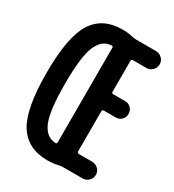

<svg xmlns="http://www.w3.org/2000/svg" viewBox="-181 -842 863 954"><g transform="rotate(30 250.0 -365.0)"><path d="M231.4 -644.5Q177.7 -641.6 151.9 -580.1Q126 -518.6 126 -364.7Q126 -210.9 151.4 -149.4Q176.8 -87.9 231.4 -85Q240.2 -85 240.2 -92.8V-636.7Q240.2 -644.5 231.4 -644.5ZM240.2 9.8Q126 9.8 72.8 -74.7Q19.5 -159.2 19.5 -365.2Q19.5 -571.3 72.8 -655.8Q126 -740.2 240.2 -740.2Q273.4 -740.2 304.7 -732.4Q316.4 -730.5 321.3 -730.5H436.5Q456.1 -730.5 470.7 -716.3Q485.4 -702.1 485.4 -682.1Q485.4 -662.1 471.2 -647.9Q457 -633.8 436.5 -633.8H360.4Q351.6 -633.8 350.6 -626V-446.3Q350.6 -438.5 360.4 -438.5H428.7Q447.3 -438.5 460.9 -424.8Q474.6 -411.1 474.6 -390.6Q474.6 -372.1 461.4 -358.4Q448.2 -344.7 428.7 -344.7H360.4Q351.6 -344.7 350.6 -335.9V-105.5Q350.6 -96.7 360.4 -95.7H436.5Q456.1 -95.7 470.7 -82Q485.4 -68.4 485.4 -48.3Q485.4 -28.3 471.2 -14.2Q457 0 436.5 0H321.3Q317.4 0 304.7 2Q273.4 9.8 240.2 9.8Z"/></g></svg>

Font: Rounded Mgen+ 2m medium
Style: Regular
Weight: 500
Designer: [Source Han Sans]
Ryoko NISHIZUKA  (kana & ideographs); Paul D. Hunt (Latin, Greek & Cyrillic); Wenlong ZHANG  (bopomofo
Version: Version 1.059.20150602